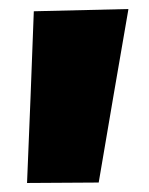

<svg xmlns="http://www.w3.org/2000/svg" viewBox="-20 -715 330 426"><path d="M40 -309Q44 -405 47.8 -500.2Q51.5 -595.5 55 -690L265 -695Q248.5 -600 232 -503.8Q215.5 -407.5 199 -310Z"/></svg>

Font: Commissioner Black
Style: Regular
Weight: 900
Designer: Kostas Bartsokas
Foundry: Kostas Bartsokas
Version: Version 1.000; ttfautohint (v1.8.3)